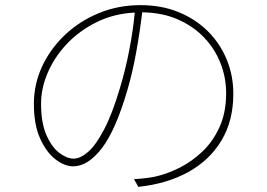

<svg xmlns="http://www.w3.org/2000/svg" viewBox="-20 -713 1040 748"><path d="M505 -664Q424 -660 357 -627Q290 -594 241.5 -543Q193 -492 166.5 -431Q140 -370 140 -309Q140 -234 161 -186.5Q182 -139 211.5 -117Q241 -95 267 -95Q293 -95 323 -121Q353 -147 385 -207.5Q417 -268 447 -369Q468 -438 483 -514.5Q498 -591 505 -664ZM534 -665Q525 -589 510.5 -509Q496 -429 476 -361Q430 -204 376 -134.5Q322 -65 265 -65Q232 -65 196.5 -92Q161 -119 136.5 -173Q112 -227 112 -308Q112 -385 144 -454Q176 -523 233 -577Q290 -631 365.5 -662Q441 -693 527 -693Q610 -693 676.5 -665.5Q743 -638 790.5 -590.5Q838 -543 863.5 -480.5Q889 -418 889 -348Q889 -243 843 -166Q797 -89 714 -43Q631 3 519 15L502 -15Q521 -16 543 -18.5Q565 -21 580 -24Q628 -34 677.5 -58.5Q727 -83 768.5 -122.5Q810 -162 835.5 -218.5Q861 -275 861 -350Q861 -411 839 -467Q817 -523 775 -567Q733 -611 672.5 -637.5Q612 -664 534 -665Z"/></svg>

Font: Source Han Sans SC ExtraLight
Style: Regular
Weight: 250
Designer: Ryoko NISHIZUKA 西塚涼子 (kana, bopomofo & ideographs); Paul D. Hunt (Latin, Greek & Cyrillic); Sandoll Communications 산돌커뮤니
Foundry: Adobe
Version: Version 2.004;hotconv 1.0.118;makeotfexe 2.5.65603